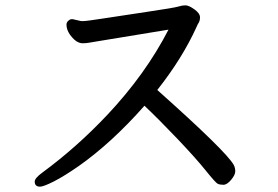

<svg xmlns="http://www.w3.org/2000/svg" viewBox="-20 -688 1040 719"><path d="M247 -616H253L284 -609H291Q304 -609 364.5 -618.5Q425 -628 529.5 -643.5Q634 -659 648 -663.5Q662 -668 674.5 -668Q687 -668 708 -653Q729 -638 729 -623Q729 -608 721 -598L716 -587Q663 -470 569 -351Q826 -122 855 -71Q861 -60 861 -46.5Q861 -33 845.5 -14.5Q830 4 816.5 4Q803 4 795 0Q787 -4 750 -50Q713 -96 644 -168.5Q575 -241 521 -292Q398 -153 276 -67Q220 -28 181.5 -8.5Q143 11 130 11Q110 11 110 -8Q110 -21 139 -42Q268 -137 382 -258Q525 -410 611 -577Q578 -572 507.5 -560Q437 -548 379.5 -539Q322 -530 313 -528Q304 -526 289 -526Q274 -526 259 -539Q229 -567 229 -596Q229 -604 235.5 -610Q242 -616 247 -616Z"/></svg>

Font: LXGW ZhenKai
Style: Regular
Weight: 400
Designer: LXGW / Fontworks Inc.
Foundry: LXGW / Fontworks Inc.
Version: Version 0.800;June 8, 2025